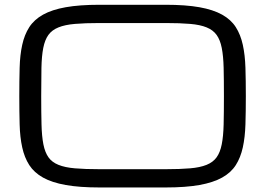

<svg xmlns="http://www.w3.org/2000/svg" viewBox="-20 -786 1134 821"><path d="M688 -765.6Q773.9 -765.6 832.8 -755.1Q891.6 -744.6 929.7 -723.4Q967.8 -702.1 988.3 -669.9Q1008.8 -637.7 1018.3 -594.2Q1027.8 -550.8 1029.5 -496.1Q1031.2 -441.4 1031.2 -375Q1031.2 -308.6 1029.5 -253.9Q1027.8 -199.2 1018.3 -155.8Q1008.8 -112.3 988.3 -80.1Q967.8 -47.9 929.7 -26.6Q891.6 -5.4 832.8 5.1Q773.9 15.6 688 15.6H405.8Q319.8 15.6 261 5.1Q202.1 -5.4 164.1 -26.6Q126 -47.9 105.2 -80.1Q84.5 -112.3 75 -155.8Q65.4 -199.2 64 -253.9Q62.5 -308.6 62.5 -375Q62.5 -441.4 64 -496.1Q65.4 -550.8 75 -594.2Q84.5 -637.7 105.2 -669.9Q126 -702.1 164.1 -723.4Q202.1 -744.6 261 -755.1Q319.8 -765.6 405.8 -765.6ZM688 -62.5Q750 -62.5 792.7 -66.2Q835.4 -69.8 863.3 -81.1Q891.1 -92.3 906.2 -113.3Q921.4 -134.3 928.2 -168.9Q935.1 -203.6 936.3 -254.2Q937.5 -304.7 937.5 -375Q937.5 -445.3 936.3 -495.8Q935.1 -546.4 928.2 -581.1Q921.4 -615.7 906.2 -636.7Q891.1 -657.7 863.5 -668.9Q835.9 -680.2 793.2 -683.8Q750.5 -687.5 688 -687.5H405.8Q343.3 -687.5 300.5 -683.8Q257.8 -680.2 230 -668.9Q202.1 -657.7 187 -636.7Q171.9 -615.7 165 -581.1Q158.2 -546.4 157.2 -495.8Q156.2 -445.3 156.2 -375Q156.2 -304.7 157.5 -254.2Q158.7 -203.6 165.5 -168.9Q172.4 -134.3 187.3 -113.3Q202.1 -92.3 230 -81.1Q257.8 -69.8 300.5 -66.2Q343.3 -62.5 405.8 -62.5Z"/></svg>

Font: Michroma
Style: Regular
Weight: 400
Version: Version 1.000